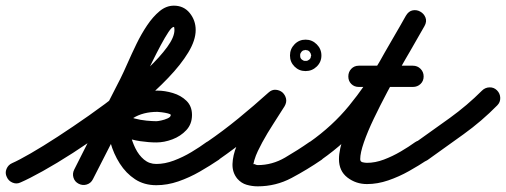

<svg xmlns="http://www.w3.org/2000/svg" viewBox="-51 -610 1786 678"><path d="M-27 15Q-34 1 -28 -13.5Q-22 -28 -8 -34Q15 -44 57.5 -68.5Q100 -93 153 -127.5Q206 -162 263 -202Q320 -242 374 -284.5Q428 -327 471 -368Q514 -409 539.5 -444Q565 -479 565 -504Q565 -507 564.5 -511Q564 -515 563 -515Q556 -515 544 -497Q532 -479 517 -451Q502 -423 487 -392.5Q472 -362 459.5 -336.5Q447 -311 441 -298Q441 -298 441 -298Q441 -298 441 -298Q400 -218 359 -137.5Q318 -57 277 23Q277 23 277 23Q277 23 277 23Q270 37 255.5 41.5Q241 46 227 39Q213 32 208.5 17.5Q204 3 211 -11Q251 -91 292 -171.5Q333 -252 374 -332Q374 -332 374 -332Q374 -332 374 -332Q385 -354 399.5 -387Q414 -420 431 -455Q448 -490 468.5 -520.5Q489 -551 512.5 -570.5Q536 -590 563 -590Q598 -590 619 -564Q640 -538 640 -504Q640 -468 614 -425Q588 -382 543 -335Q498 -288 442 -241.5Q386 -195 325 -151Q264 -107 206.5 -70Q149 -33 100.5 -6Q52 21 22 34Q8 41 -6.5 35Q-21 29 -27 15ZM277 23Q270 37 255.5 41.5Q241 46 227 39Q213 32 208.5 17.5Q204 3 211 -11Q237 -61 261.5 -110.5Q286 -160 317.5 -200.5Q349 -241 394 -265.5Q439 -290 505 -290Q531 -290 559.5 -281.5Q588 -273 607.5 -254Q627 -235 627 -204Q627 -172 607 -150.5Q587 -129 558 -118Q529 -107 501 -107Q475 -107 444 -111.5Q413 -116 384 -127.5Q355 -139 337 -160Q329 -169 338.5 -178.5Q348 -188 363 -193Q377 -199 390 -197.5Q403 -196 403 -184Q403 -164 409 -137.5Q415 -111 427 -86.5Q439 -62 457.5 -46.5Q476 -31 501 -31Q531 -31 563 -43Q595 -55 625 -73Q655 -91 678 -108Q678 -108 678 -108Q678 -108 678 -108Q691 -117 706.5 -114Q722 -111 731 -99Q740 -86 737 -70.5Q734 -55 722 -46Q691 -25 654.5 -4Q618 17 579 30.5Q540 44 501 44Q458 44 426 23Q394 2 372 -32.5Q350 -67 339 -107Q328 -147 328 -184Q328 -196 335.5 -205Q343 -214 354 -218Q364 -222 375.5 -220Q387 -218 395 -208Q404 -197 424.5 -191.5Q445 -186 466.5 -184Q488 -182 501 -182Q506 -182 518 -184.5Q530 -187 541 -192Q552 -197 552 -204Q552 -207 542 -209.5Q532 -212 520.5 -213.5Q509 -215 505 -215Q454 -215 419 -193Q384 -171 360 -135Q336 -99 316.5 -57.5Q297 -16 277 23Q277 23 277 23Q277 23 277 23Z M721 -46Q709 -37 693.5 -40Q678 -43 669 -56Q660 -68 663 -83.5Q666 -99 679 -108Q736 -147 791 -192Q846 -237 897 -283Q909 -294 922.5 -293Q936 -292 946 -284Q956 -275 959 -262Q962 -249 954 -235Q934 -203 913.5 -171.5Q893 -140 875 -107Q867 -92 859.5 -76.5Q852 -61 847 -44Q846 -40 844.5 -33.5Q843 -27 843 -29Q845 -32 850 -29.5Q855 -27 859 -27Q910 -27 955.5 -53.5Q1001 -80 1041 -108Q1041 -108 1041 -108Q1041 -108 1041 -108Q1054 -117 1069.5 -114Q1085 -111 1094 -99Q1103 -86 1100 -70.5Q1097 -55 1085 -46Q1034 -11 978.5 18.5Q923 48 859 48Q839 48 820 42.5Q801 37 787 21Q769 -1 770 -31Q771 -61 784.5 -94.5Q798 -128 817.5 -161.5Q837 -195 857 -224.5Q877 -254 890 -275Q898 -288 912.5 -286.5Q927 -285 939 -275Q951 -266 955 -252Q959 -238 947 -227Q894 -179 837 -133Q780 -87 721 -46Q721 -46 721 -46Q721 -46 721 -46ZM1026 -433Q1016 -433 1011 -423Q1009 -420 1009 -417Q1009 -416 1009 -414Q1009 -414 1009 -412Q1009 -402 1019 -397Q1022 -395 1025 -395Q1026 -395 1028 -395Q1030 -395 1031 -395Q1034 -395 1037 -397Q1047 -402 1047 -412Q1047 -413 1048 -414Q1048 -416 1047 -417Q1047 -420 1045 -423Q1040 -433 1030 -433Q1029 -433 1028 -434Q1028 -433 1026 -433ZM973 -414Q973 -437 989 -453.5Q1005 -470 1028 -470Q1051 -470 1067.5 -453.5Q1084 -437 1084 -414Q1084 -391 1067.5 -375Q1051 -359 1028 -359Q1005 -359 989 -375Q973 -391 973 -414Z M1084 -46Q1072 -37 1056.5 -40Q1041 -43 1032 -56Q1023 -68 1026 -83.5Q1029 -99 1042 -108Q1123 -165 1181.5 -236.5Q1240 -308 1287.5 -389Q1335 -470 1382 -554Q1392 -571 1406.5 -573.5Q1421 -576 1433 -569Q1446 -562 1451.5 -548Q1457 -534 1448 -518Q1436 -498 1415.5 -462Q1395 -426 1369 -380.5Q1343 -335 1317 -286Q1291 -237 1269 -191Q1247 -145 1234 -107.5Q1221 -70 1221 -48Q1221 -39 1229.5 -37Q1238 -35 1245 -35Q1274 -35 1304.5 -46.5Q1335 -58 1364 -75Q1393 -92 1415 -108Q1415 -108 1415 -108Q1415 -108 1415 -108Q1428 -117 1443.5 -114Q1459 -111 1468 -99Q1477 -86 1474 -70.5Q1471 -55 1459 -46Q1429 -26 1393.5 -6Q1358 14 1320 27Q1282 40 1245 40Q1206 40 1176 17Q1146 -6 1146 -48Q1146 -82 1164.5 -134Q1183 -186 1212.5 -246.5Q1242 -307 1275 -366.5Q1308 -426 1337 -475.5Q1366 -525 1382 -554Q1392 -571 1406.5 -573.5Q1421 -576 1433 -569Q1446 -562 1451.5 -548Q1457 -534 1448 -518Q1397 -428 1346.5 -342.5Q1296 -257 1233.5 -182Q1171 -107 1084 -46Q1084 -46 1084 -46Q1084 -46 1084 -46ZM1216 -303Q1200 -303 1189.5 -313.5Q1179 -324 1179 -340Q1179 -356 1189.5 -367Q1200 -378 1216 -378Q1264 -378 1311.5 -378Q1359 -378 1407 -378Q1407 -378 1407 -378Q1407 -378 1407 -378Q1423 -378 1434 -367Q1445 -356 1445 -340Q1445 -324 1434 -313.5Q1423 -303 1407 -303Q1359 -303 1311.5 -303Q1264 -303 1216 -303Q1216 -303 1216 -303Q1216 -303 1216 -303Z M1406 -54Q1397 -67 1400 -82Q1403 -97 1415 -106Q1476 -149 1537.5 -193.5Q1599 -238 1651 -290Q1651 -290 1651 -290Q1651 -290 1651 -290Q1662 -301 1677.5 -301.5Q1693 -302 1704 -291Q1715 -280 1715.5 -264.5Q1716 -249 1705 -238Q1650 -182 1586 -136Q1522 -90 1459 -45Q1446 -36 1430.5 -38.5Q1415 -41 1406 -54Z"/></svg>

Font: FRB American Cursive Guidelines Arrows Extrabold
Style: Bold Italic
Weight: 800
Italic angle: -25°
Version: Version 2.0;Modular Font Editor K font №1